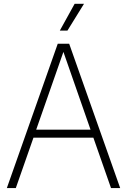

<svg xmlns="http://www.w3.org/2000/svg" viewBox="-20 -964 650 984"><path d="M549 0 458.5 -258.5H151.5L61 0H15L276 -740H334.5L596 0ZM165.5 -299.5H444L305 -698ZM286.5 -807 362.5 -944.5H410.5L325.5 -807Z"/></svg>

Font: Encode Sans Semi Condensed ExLight
Style: Regular
Weight: 275
Width: 4
Designer: Multiple Designers
Foundry: Impallari Type
Version: Version 2.000